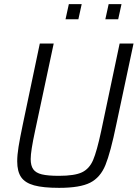

<svg xmlns="http://www.w3.org/2000/svg" viewBox="-20 -898 664 926"><path d="M63 -120Q63 -150 69.5 -190.5Q76 -231 90 -298L172 -688H239L149 -266Q128 -169 128 -131Q128 -99 140.5 -81.5Q153 -64 182 -57Q211 -50 264 -50Q340 -50 375.5 -67Q411 -84 429 -126Q447 -168 468 -266L557 -688H624L541 -298Q513 -162 488.5 -102Q464 -42 415 -17Q366 8 265 8Q188 8 144.5 -4Q101 -16 82 -43.5Q63 -71 63 -120ZM296 -805 312 -878H374L358 -805ZM488 -805 504 -878H566L550 -805Z"/></svg>

Font: Saira Semi Condensed Light
Style: Italic
Weight: 300
Width: 4
Italic angle: -12°
Designer: Hector Gatti with collaboration of the Omnibus-Type team
Foundry: Omnibus-Type
Version: Version 1.001; ttfautohint (v1.8)